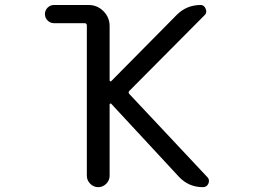

<svg xmlns="http://www.w3.org/2000/svg" viewBox="-20 -775 1040 774"><path d="M197.3 -754.9H336.9Q372.1 -754.9 397 -730Q421.9 -705.1 421.9 -669.9V-451.2Q421.9 -448.2 424.3 -447.3Q426.8 -446.3 428.7 -448.2L691.4 -713.9Q731.4 -754.9 789.1 -754.9Q802.7 -754.9 809.1 -739.7Q815.4 -724.6 805.7 -714.8L502 -409.2Q495.1 -402.3 502 -395.5L815.4 -61.5Q822.3 -54.7 822.3 -45.9Q822.3 -41 820.3 -35.2Q813.5 -20.5 797.9 -20.5Q741.2 -20.5 702.1 -61.5L428.7 -356.4Q426.8 -358.4 424.3 -357.4Q421.9 -356.4 421.9 -353.5V-66.4Q421.9 -47.9 408.2 -34.2Q394.5 -20.5 376 -20.5Q357.4 -20.5 343.8 -34.2Q330.1 -47.9 330.1 -66.4V-671.9Q330.1 -681.6 320.3 -681.6H197.3Q182.6 -681.6 171.9 -692.4Q161.1 -703.1 161.1 -718.3Q161.1 -733.4 171.9 -744.1Q182.6 -754.9 197.3 -754.9Z"/></svg>

Font: Rounded-X Mgen+ 1mn regular
Style: Regular
Weight: 400
Designer: [Source Han Sans]
Ryoko NISHIZUKA  (kana & ideographs); Paul D. Hunt (Latin, Greek & Cyrillic); Wenlong ZHANG  (bopomofo
Version: Version 1.059.20150602